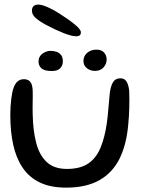

<svg xmlns="http://www.w3.org/2000/svg" viewBox="-20 -806 652 857"><path d="M275 31.5Q205 31.5 157.2 8.2Q109.5 -15 80.8 -57.8Q52 -100.5 39 -160Q26 -219.5 26 -292.5Q26 -310 27 -327.8Q28 -345.5 30 -362.2Q32 -379 34.5 -392Q41.5 -425 54.5 -438.8Q67.5 -452.5 86 -452.5Q103 -452.5 111.8 -444.2Q120.5 -436 123.2 -423.2Q126 -410.5 126 -397.5Q126.5 -388.5 126.2 -375.2Q126 -362 125.8 -347.2Q125.5 -332.5 125.5 -318.5Q125.5 -304.5 126 -293Q127.5 -223 141.5 -168.5Q155.5 -114 188.2 -83Q221 -52 278.5 -52Q339 -52 374.8 -76.8Q410.5 -101.5 429.2 -147.8Q448 -194 457 -257.5Q459 -272.5 460.8 -288.8Q462.5 -305 463.8 -321.8Q465 -338.5 466.8 -355.8Q468.5 -373 470 -390Q474 -422 484.5 -439.2Q495 -456.5 517 -456.5Q535.5 -456.5 544.5 -442.5Q553.5 -428.5 556.5 -402.5Q557.5 -383 557.5 -363.8Q557.5 -344.5 557 -325.5Q556.5 -306.5 555.5 -288Q554.5 -269.5 552.5 -251.5Q545 -161.5 513.8 -98.2Q482.5 -35 423.8 -1.8Q365 31.5 275 31.5ZM211 -489Q178.5 -489 165.2 -500.8Q152 -512.5 152 -532Q152 -553.5 169.2 -566.2Q186.5 -579 205 -579Q219.5 -579 232.2 -574.8Q245 -570.5 252.8 -560.2Q260.5 -550 260.5 -532Q260.5 -514 248.8 -501.5Q237 -489 211 -489ZM404.5 -489.5Q382 -489.5 367.2 -502Q352.5 -514.5 352.5 -533.5Q352.5 -556 369.2 -570.2Q386 -584.5 410.5 -584.5Q433.5 -584.5 444.8 -571.2Q456 -558 456 -541Q456 -520 441.8 -504.8Q427.5 -489.5 404.5 -489.5ZM321 -644Q299.5 -644 262.2 -659Q225 -674 188.5 -693.5Q156.5 -710.5 139.5 -725.5Q122.5 -740.5 122.5 -758Q122.5 -772 130 -778.8Q137.5 -785.5 150.5 -785.5Q166.5 -785.5 193.2 -773.8Q220 -762 246 -745Q287.5 -718.5 314.2 -696.5Q341 -674.5 341 -662Q341 -652.5 335.8 -648.2Q330.5 -644 321 -644Z"/></svg>

Font: Gluten Light
Style: Regular
Weight: 300
Designer: Tyler Finck
Foundry: Etcetera Type Company
Version: Version 1.300